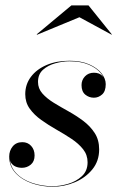

<svg xmlns="http://www.w3.org/2000/svg" viewBox="-20 -700 447 730"><path d="M180.5 10Q138.5 10 100.8 -3.2Q63 -16.5 39 -42.2Q15 -68 15 -105Q15 -127 28.2 -143.2Q41.5 -159.5 65 -159.5Q85.5 -159.5 98.5 -145.2Q111.5 -131 111.5 -109Q111.5 -86 97 -74Q82.5 -62 63.5 -62Q50.5 -62 39.8 -66.5Q29 -71 22.5 -80.5Q16 -90 16 -105H17Q17 -68 40.5 -42.8Q64 -17.5 101.5 -4.8Q139 8 180 8Q208 8 238.8 -1Q269.5 -10 291.2 -30Q313 -50 313 -83Q313 -111 296 -132.5Q279 -154 252 -172Q225 -190 194.5 -207.2Q164 -224.5 137 -243.8Q110 -263 93 -286.8Q76 -310.5 76 -342Q76 -379 97.5 -407.8Q119 -436.5 157 -452.8Q195 -469 244 -469Q288 -469 318.8 -455.5Q349.5 -442 365.8 -421.5Q382 -401 382 -380Q382 -353 368.2 -340.8Q354.5 -328.5 337 -328.5Q318.5 -328.5 304.2 -340.2Q290 -352 290 -376.5Q290 -396 303.2 -409.8Q316.5 -423.5 337 -423.5Q358 -423.5 369.5 -411.2Q381 -399 381 -380H380Q380 -400.5 364.2 -420.5Q348.5 -440.5 318.2 -453.8Q288 -467 244 -467Q218.5 -467 190.8 -459.5Q163 -452 143.8 -435Q124.5 -418 124.5 -388.5Q124.5 -363.5 141.2 -344.5Q158 -325.5 184.5 -309.2Q211 -293 240.8 -276.5Q270.5 -260 297 -240Q323.5 -220 340.2 -194Q357 -168 357 -132Q357 -87.5 331 -55.8Q305 -24 264.5 -7Q224 10 180.5 10ZM121 -568 119.5 -569.5 251.5 -679.5H316.5L405 -569.5L404.5 -568L282 -634.5Z"/></svg>

Font: Bodoni Moda 96pt
Style: Italic
Weight: 400
Italic angle: -13°
Version: Version 2.004